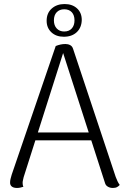

<svg xmlns="http://www.w3.org/2000/svg" viewBox="-20 -921 620 951"><path d="M304 -703Q317 -703 327.5 -697.5Q338 -692 342 -679L553 -45Q557 -34 562 -23.5Q567 -13 573 -5Q568 1 560 5.5Q552 10 539 10Q525 10 514 3.5Q503 -3 500 -15L286 -679L299 -678L97 -43Q96 -37 94 -29.5Q92 -22 92 -15Q92 -10 93 -4.5Q94 1 96 4Q89 6 81.5 8Q74 10 64 10Q47 10 38 2.5Q29 -5 30 -19Q30 -26 32.5 -36Q35 -46 38 -56L256 -693Q280 -703 304 -703ZM144 -265H456V-226H144ZM300 -901Q338 -901 361.5 -879.5Q385 -858 385 -822Q384 -784 360 -761.5Q336 -739 296 -739Q258 -739 234.5 -761Q211 -783 211 -818Q211 -856 236 -878.5Q261 -901 300 -901ZM298 -875Q275 -875 261 -860.5Q247 -846 247 -820Q247 -795 261 -780Q275 -765 298 -765Q322 -765 335.5 -780Q349 -795 349 -820Q349 -846 335.5 -860.5Q322 -875 298 -875Z"/></svg>

Font: Arima Light
Style: Regular
Weight: 300
Designer: Joana Correia and Natanael Gama
Foundry: NDISCOVER
Version: Version 1.101;gftools[0.9.23]